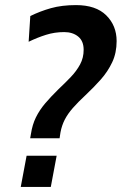

<svg xmlns="http://www.w3.org/2000/svg" viewBox="-20 -734 485 754"><path d="M98.5 -191 101.5 -208Q107 -244.5 121 -273Q135 -301.5 157.2 -327.8Q179.5 -354 209 -383Q235.5 -408 258 -431.5Q280.5 -455 294.5 -481Q308.5 -507 308.5 -538.5Q308.5 -573 287 -590.5Q265.5 -608 232 -608Q194.5 -608 160.5 -597.2Q126.5 -586.5 92.5 -570L99 -671Q137.5 -690 180.2 -702Q223 -714 278.5 -714Q356.5 -714 397.2 -673.8Q438 -633.5 438 -572.5Q438 -526.5 420.8 -489.8Q403.5 -453 375.8 -421.8Q348 -390.5 316.5 -361Q286.5 -333 266.2 -310Q246 -287 234.2 -264Q222.5 -241 217.5 -214L214 -191ZM61.5 0 84.5 -122.5H202.5L179.5 0Z"/></svg>

Font: Cabin SemiCondensedSemiBold
Style: Italic
Weight: 600
Width: 4
Italic angle: -10°
Designer: Pablo Impallari
Foundry: Pablo Impallari. http://www.impallari.com Igino Marini. http://www.ikern.com
Version: Version 3.001